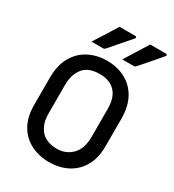

<svg xmlns="http://www.w3.org/2000/svg" viewBox="-225 -1070 1100 1215"><g transform="rotate(30 325.0 -462.5)"><path d="M285 -945H400Q406 -945 408.5 -940.5Q411 -936 407 -931Q382 -902 365 -882.5Q348 -863 329 -841Q310 -819 278 -782Q273 -775 261 -775H178Q207 -821 232 -860Q257 -899 285 -945ZM509 -945H624Q630 -945 632.5 -940.5Q635 -936 631 -931Q612 -909 598.5 -893Q585 -877 572 -862Q559 -847 542.5 -828Q526 -809 502 -782Q497 -775 486 -775H403Q431 -821 456 -860Q481 -899 509 -945ZM325 -720Q399 -720 458 -689.5Q517 -659 551.5 -598Q586 -537 586 -444V-246Q586 -158 551 -98.5Q516 -39 457 -9.5Q398 20 325 20Q253 20 193.5 -9.5Q134 -39 99 -98.5Q64 -158 64 -246V-444Q64 -537 99 -598Q134 -659 193.5 -689.5Q253 -720 325 -720ZM170 -251Q170 -195 185 -162.5Q200 -130 219 -113Q236 -98 262.5 -88Q289 -78 327 -78Q393 -78 436.5 -123Q480 -168 480 -253V-454Q480 -504 468 -536Q456 -568 435 -587Q418 -604 390.5 -614Q363 -624 327 -624Q245 -624 207.5 -577Q170 -530 170 -454Z"/></g></svg>

Font: Recursive Sn Lnr St Med
Style: Regular
Weight: 500
Version: Version 1.085;hotconv 1.1.0;makeotfexe 2.6.0; ttfautohint (v